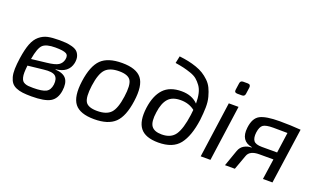

<svg xmlns="http://www.w3.org/2000/svg" viewBox="-75 -1136 2614 1574"><g transform="rotate(20 1232.0 -349.0)"><path d="M358 -264 357 -261Q427 -257 453.5 -221.5Q480 -186 470 -117Q459 -44 409.5 -15.5Q360 13 246 13Q201 13 169 9Q137 5 111.5 -6Q86 -17 71.5 -35.5Q57 -54 49 -83.5Q41 -113 42 -153.5Q43 -194 51 -249Q63 -330 82 -379Q101 -428 133.5 -455Q166 -482 204.5 -490.5Q243 -499 306 -499Q339 -499 363 -497Q387 -495 415.5 -487.5Q444 -480 460.5 -466Q477 -452 485.5 -426.5Q494 -401 487 -365Q467 -275 358 -264ZM139 -274 269 -289Q342 -297 369.5 -314.5Q397 -332 405 -365Q414 -404 389.5 -417.5Q365 -431 295 -431Q217 -431 186.5 -403Q156 -375 139 -274ZM266 -228 130 -213Q126 -177 125.5 -152.5Q125 -128 129.5 -110Q134 -92 141.5 -82Q149 -72 163.5 -66Q178 -60 194 -58.5Q210 -57 236 -57Q314 -57 347 -74Q380 -91 387 -141Q393 -193 367 -215Q341 -237 266 -228Z M1052 -239Q1033 -101 974 -44Q915 13 793 13Q669 13 622 -47Q575 -107 594 -246Q613 -384 671.5 -441.5Q730 -499 854 -499Q978 -499 1025 -439Q1072 -379 1052 -239ZM854 -427Q773 -427 735 -387.5Q697 -348 682 -239Q668 -135 691 -97Q714 -59 793 -59Q875 -59 912 -99Q949 -139 964 -246Q979 -351 955.5 -389Q932 -427 854 -427Z M1264 -649 1277 -711Q1320 -706 1356 -698.5Q1392 -691 1428 -678.5Q1464 -666 1491.5 -649Q1519 -632 1544.5 -607.5Q1570 -583 1585 -552Q1600 -521 1611 -480Q1622 -439 1621 -389.5Q1620 -340 1613 -279Q1593 -133 1536 -60Q1479 13 1352 13Q1239 13 1194 -44.5Q1149 -102 1165 -222Q1180 -332 1234 -390Q1288 -448 1391 -448Q1482 -448 1535 -393Q1535 -442 1526.5 -479.5Q1518 -517 1499 -543Q1480 -569 1459 -586.5Q1438 -604 1403 -616Q1368 -628 1338.5 -635Q1309 -642 1264 -649ZM1356 -59Q1437 -59 1473.5 -112.5Q1510 -166 1527 -291Q1531 -324 1532 -337Q1481 -377 1409 -377Q1336 -377 1300.5 -337Q1265 -297 1254 -216Q1241 -130 1265.5 -94.5Q1290 -59 1356 -59Z M1837 -694H1877Q1904 -694 1901 -666L1893 -609Q1890 -585 1866 -585H1826Q1797 -585 1802 -613L1810 -669Q1813 -694 1837 -694ZM1804 0H1719L1787 -487H1872Z M2414 -485 2345 0H2262L2288 -180H2165Q2082 -180 2064 -129L2017 0H1931L1981 -142Q1994 -178 2024 -194.5Q2054 -211 2086 -210L2087 -214Q1984 -232 1998 -351Q2008 -438 2059.5 -465Q2111 -492 2230 -492Q2327 -492 2414 -485ZM2297 -244 2322 -423Q2306 -423 2264 -423.5Q2222 -424 2198 -424Q2134 -424 2110.5 -407.5Q2087 -391 2080 -340Q2074 -291 2091.5 -267.5Q2109 -244 2164 -244Z"/></g></svg>

Font: Exo 2.0
Style: Italic
Weight: 400
Italic angle: -8°
Designer: Natanael Gama
Version: Version 1.001;PS 001.001;hotconv 1.0.70;makeotf.lib2.5.58329